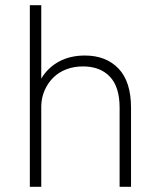

<svg xmlns="http://www.w3.org/2000/svg" viewBox="-20 -720 615 740"><path d="M95 -700H139V-417Q164 -459 207 -482.5Q250 -506 307 -506Q389 -506 437 -455.5Q485 -405 485 -305V0H441V-305Q441 -385 403.5 -424.5Q366 -464 300 -464Q265 -464 236 -453Q207 -442 186 -421.5Q165 -401 152.5 -373Q140 -345 139 -312V0H95Z"/></svg>

Font: Retni Sans Light
Style: Regular
Weight: 300
Designer: Vitaly Kuzmin
Foundry: ParaType Ltd.
Version: Version 1.00;March 2, 2019;FontCreator 11.5.0.2425 64-bit; t